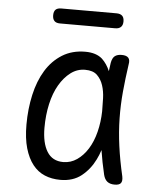

<svg xmlns="http://www.w3.org/2000/svg" viewBox="-53 -786 706 843"><g transform="rotate(5 300.0 -365.0)"><path d="M244 10Q206 10 175 -3Q144 -16 122 -44Q100 -72 87.5 -115Q75 -158 75 -219Q75 -288 89 -350.5Q103 -413 131.5 -459.5Q160 -506 203.5 -533Q247 -560 305 -560Q353 -560 380 -536Q402 -515 415 -484Q417 -502 420 -521Q424 -543 435 -551.5Q446 -560 465 -560Q486 -560 494.5 -550.5Q503 -541 499 -521Q490 -459 484.5 -400Q479 -341 480 -282Q481 -223 489.5 -160.5Q498 -98 514 -29Q518 -9 511 0.5Q504 10 483.5 10Q463 10 451 0.5Q439 -9 434 -29Q421 -84 413 -136Q406 -114 396 -94Q374 -49 337 -19.5Q300 10 244 10ZM250 -69Q283 -69 310.5 -88Q338 -107 358 -139Q378 -171 389 -214.5Q400 -258 401 -306Q401 -333 400 -363.5Q399 -394 390.5 -420Q382 -446 364 -463.5Q346 -481 311 -481Q276 -481 247.5 -459.5Q219 -438 198 -402Q177 -366 166 -317Q155 -268 155 -212Q155 -145 178.5 -107Q202 -69 250 -69ZM183 -674Q166 -674 158 -682.5Q150 -691 150 -707Q150 -724 158 -732Q166 -740 183 -740H426Q443 -740 451.5 -732Q460 -724 460 -707Q460 -691 451.5 -682.5Q443 -674 426 -674Z"/></g></svg>

Font: Maple Mono Light
Style: Regular
Weight: 300
Monospace: yes
Designer: subframe7536
Version: Version 7.000